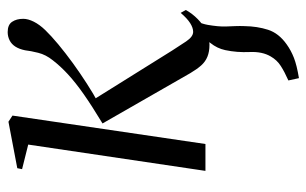

<svg xmlns="http://www.w3.org/2000/svg" viewBox="-169 -386 798 500"><g transform="rotate(-90 230.0 -136.0)"><path d="M276.5 243.5 270.5 216Q293 206 308.2 196.2Q323.5 186.5 333 170Q346 148 344.5 115Q343 82 349.5 51.5Q354 30.5 368 13Q382 -4.5 390 -15.5L437.5 -41.5Q420 -21 415.2 6.2Q410.5 33.5 411 52.5Q411.5 65 412 77.5Q412.5 90 412 101.5Q411.5 135 402.5 163Q393.5 191 364.5 211.5Q348.5 223 329.2 230.5Q310 238 276.5 243.5ZM35 0 103.5 -461.5 39.5 -477.5 42 -490 163 -513 179 -502.5 105 0ZM363.5 10.5Q345.5 10.5 332.5 5.2Q319.5 0 309.5 -11.2Q299.5 -22.5 289.5 -39.5L158.5 -268Q204 -295.5 235 -317.2Q266 -339 287 -358.5Q308 -378 323 -397.5Q337.5 -415.5 342.5 -435.5Q347.5 -455.5 349 -469.5Q352 -484.5 358.5 -494.8Q365 -505 375 -510Q385 -515 396.5 -515Q415.5 -515 423.2 -503.5Q431 -492 431 -474.5Q431 -462 423.5 -447Q416 -432 401.5 -417Q387 -402 364.5 -383.2Q342 -364.5 315.5 -345.2Q289 -326 262.2 -308.8Q235.5 -291.5 212 -279L218 -295.5L348.5 -86.5Q360 -68.5 372.2 -50.2Q384.5 -32 397 -32Q407.5 -32 419.8 -39.8Q432 -47.5 446.5 -64.5L454 -51Q444.5 -34 430.2 -20Q416 -6 399 2.2Q382 10.5 363.5 10.5Z"/></g></svg>

Font: Merriweather 144pt Light
Style: Italic
Weight: 300
Italic angle: -7.8°
Version: Version 2.101